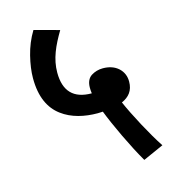

<svg xmlns="http://www.w3.org/2000/svg" viewBox="-105 -717 774 870"><g transform="rotate(-15 281.5 -282.5)"><path d="M561 23.9C520 -37.6 461.4 -147.5 434.1 -210.9C468.8 -226.1 490.2 -251.5 490.2 -293.9C490.2 -319.8 481 -341.3 462.9 -357.9C444.3 -374.5 419.9 -382.8 390.1 -382.8C370.1 -382.8 351.6 -377.4 335.4 -367.2C319.3 -356.4 311 -338.4 311 -313C311 -304.7 311.5 -295.9 313 -286.1C228.5 -286.1 186 -329.6 186 -417C186 -481.9 211.9 -537.6 249 -600.1L131.8 -631.8C111.3 -598.1 96.7 -562 87.4 -524.4C78.1 -486.8 73.2 -452.1 73.2 -420.9C73.2 -331.5 102.1 -274.9 148.4 -240.2C194.8 -205.1 254.9 -191.9 315.9 -191.9C324.2 -191.9 332 -192.4 339.8 -192.9C365.7 -125.5 421.9 -5.9 464.8 66.9Z"/></g></svg>

Font: Noto Reveo Sans
Style: Regular
Weight: 600
Designer: Monotype Design Team
Foundry: Monotype Imaging Inc.
Version: Version 2.007